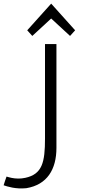

<svg xmlns="http://www.w3.org/2000/svg" viewBox="-39 -933 546 1058"><path d="M-19 88C2 95 47 110 106 104C221 85 272 0 272 -118V-690H209V-170C209 -39 194 27 100 47C86 50 74 51 62 51C35 51 14 45 -3 40C-9 56 -14 72 -19 88ZM111 -766 139 -735 243 -831 347 -735 375 -766 243 -913Z"/></svg>

Font: Repo Light
Style: Regular
Weight: 300
Designer: Stefan Peev
Foundry: Context Ltd
Version: Version 001.502